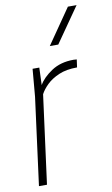

<svg xmlns="http://www.w3.org/2000/svg" viewBox="-88 -826 507 872"><g transform="rotate(-10 165.0 -390.0)"><path d="M56 0H19L72 -403L83 -530H114L111 -450Q129 -482 171 -510Q213 -538 273 -538L288 -537L283 -501Q233 -501 198.5 -486Q164 -471 142.5 -450Q121 -429 110 -408ZM217 -618H178L290 -780H330Z"/></g></svg>

Font: Tanohe Sans ExtraLight
Style: Italic
Weight: 200
Designer: Village Type and Design LLC & Cristiano Sobral
Foundry: Cooper Hewitt Smithsonian Design Museum
Version: Version 1.00;September 29, 2021;FontCreator 13.0.0.2655 64-b